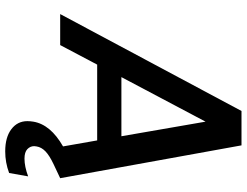

<svg xmlns="http://www.w3.org/2000/svg" viewBox="-125 -611 947 737"><g transform="rotate(90 348.5 -242.5)"><path d="M589 137Q619 137 657 123L644 196Q604 211 561 211Q507 211 476 187.5Q445 164 445 126Q445 115 447 103Q458 37 542 -11L519 -142H228L153 0H34L406 -696H538L664 0L611 25Q577 41 561 56.5Q545 72 542 91Q541 96 541 100Q541 115 552.5 126Q564 137 589 137ZM503 -235 447 -558 276 -235Z"/></g></svg>

Font: Fz Poppins Med
Style: Italic
Weight: 500
Italic angle: -10°
Designer: Ninad Kale (Devanagari), Jonny Pinhorn (Latin)
Foundry: Indian Type Foundry
Version: Vit hóa bi Vntype.Com & FontZin.Com